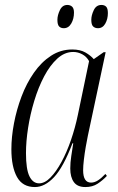

<svg xmlns="http://www.w3.org/2000/svg" viewBox="-20 -746 476 776"><path d="M121 10Q71 10 48.5 -31Q26 -72 26 -143Q26 -192 36.5 -247.5Q47 -303 67 -356Q87 -409 117 -452Q147 -495 186 -520.5Q225 -546 272 -546Q304 -546 325 -534Q346 -522 359 -507L399 -535H407L335 -197Q331 -178 326.5 -152Q322 -126 319 -100.5Q316 -75 316 -58Q316 -8 348 -8Q362 -8 376 -17Q390 -26 406 -43L412 -35Q395 -17 374.5 -3.5Q354 10 325 10Q293 10 278.5 -10Q264 -30 264 -65Q264 -89 268 -115Q272 -141 276 -167H273Q236 -70 198.5 -30Q161 10 121 10ZM138 -5Q161 -5 184 -28.5Q207 -52 228.5 -91.5Q250 -131 267 -180.5Q284 -230 295 -283L340 -499Q330 -517 312.5 -526.5Q295 -536 276 -536Q241 -536 211.5 -509Q182 -482 158.5 -437.5Q135 -393 118.5 -338.5Q102 -284 93.5 -229Q85 -174 85 -127Q85 -62 99 -33.5Q113 -5 138 -5ZM376 -632Q364 -632 356.5 -639Q349 -646 349 -666Q349 -684 359 -705Q369 -726 390 -726Q402 -726 409 -719Q416 -712 416 -693Q416 -669 405.5 -650.5Q395 -632 376 -632ZM238 -632Q226 -632 219 -639Q212 -646 212 -666Q212 -684 222 -705Q232 -726 252 -726Q264 -726 271.5 -719Q279 -712 279 -695Q279 -670 268 -651Q257 -632 238 -632Z"/></svg>

Font: Noto Serif Display ExtraCondensed Light
Style: Italic
Weight: 300
Width: 2
Italic angle: -12°
Designer: Monotype Design Team
Foundry: Monotype Imaging Inc.
Version: Version 2.009